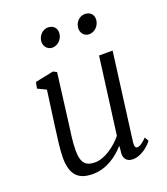

<svg xmlns="http://www.w3.org/2000/svg" viewBox="-145 -896 879 1008"><g transform="rotate(-20 294.0 -392.0)"><path d="M80.6 -124C80.6 -21.5 127.4 9.8 200.7 9.8C278.8 9.8 340.3 -37.1 380.4 -82.5C379.9 -71.3 379.4 -61.5 378.9 -58.1C370.1 -16.6 387.7 8.8 424.3 8.8C479 8.8 525.9 -42 533.7 -55.2L521 -77.1C496.1 -51.8 480 -42.5 466.8 -42.5C457 -42.5 451.7 -52.7 455.1 -77.6L518.6 -564H442.9L386.7 -136.2C350.6 -90.8 286.6 -43.9 232.9 -43.9C187 -43.9 156.7 -60.1 156.7 -136.2C156.7 -188 165 -233.9 172.4 -292.5L206.1 -557.6L186.5 -567.9L84 -546.9L77.1 -512.2L124.5 -489.3L98.1 -295.9C90.3 -238.3 80.6 -168.9 80.6 -124ZM433.1 -686.5C464.8 -686.5 491.2 -713.9 493.2 -747.1C494.6 -774.4 476.1 -794.4 445.8 -794.4C417 -794.4 390.6 -769 389.2 -736.3C387.2 -708 407.7 -686.5 433.1 -686.5ZM227.5 -686.5C258.8 -686.5 285.6 -713.9 287.1 -747.1C288.6 -774.4 270 -794.4 240.2 -794.4C211.4 -794.4 185.1 -769 183.1 -736.3C181.6 -708 201.7 -686.5 227.5 -686.5Z"/></g></svg>

Font: Merriweather
Style: Light Italic
Weight: 300
Italic angle: -7.5°
Designer: Eben Sorkin
Foundry: Eben Sorkin
Version: Version 1.001